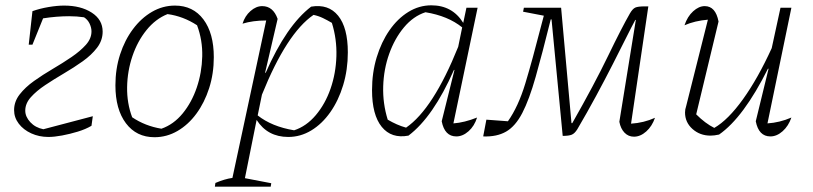

<svg xmlns="http://www.w3.org/2000/svg" viewBox="-20 -508 3056 722"><path d="M162 7Q127 7 97.5 -6.5Q68 -20 50.5 -43Q33 -66 33 -94Q33 -126 54 -153Q75 -180 108 -203.5Q141 -227 178.5 -249Q216 -271 249 -293.5Q282 -316 303 -339.5Q324 -363 324 -390Q324 -404 317 -419Q310 -434 296 -443Q269 -447 240 -447Q217 -447 192 -445Q167 -443 142 -439L102 -340H88L102 -466Q130 -476 162.5 -481.5Q195 -487 221 -487Q284 -487 325 -460.5Q366 -434 366 -389Q366 -356 345 -328.5Q324 -301 291 -277.5Q258 -254 220.5 -232Q183 -210 150 -188Q117 -166 96 -142.5Q75 -119 75 -92Q75 -69 94 -48.5Q113 -28 143 -22L329 -71L324 -35Q302 -22 272.5 -13Q243 -4 213.5 1.5Q184 7 162 7Z M561 8Q493 8 453.5 -44.5Q414 -97 414 -187Q414 -249 431.5 -303Q449 -357 480 -398.5Q511 -440 551.5 -463.5Q592 -487 638 -487Q706 -487 745 -435Q784 -383 784 -293Q784 -231 766.5 -176.5Q749 -122 718.5 -80.5Q688 -39 647.5 -15.5Q607 8 561 8ZM587 -24Q633 -40 667 -81.5Q701 -123 720 -179Q739 -235 740.5 -296Q742 -357 721 -413Q669 -447 610 -455Q565 -437 531 -395Q497 -353 478 -297Q459 -241 458 -180.5Q457 -120 477 -67Q526 -34 587 -24Z M788 194 790 180Q825 165 854 161L981 -431Q931 -431 892 -419Q901 -448 922 -466.5Q943 -485 966 -485Q1007 -485 1024 -437L977 -235L979 -234Q1057 -412 1150 -483Q1215 -494 1251.5 -449Q1288 -404 1288 -311Q1288 -246 1270.5 -188Q1253 -130 1222 -86Q1191 -42 1150.5 -17.5Q1110 7 1064 7Q986 7 945 -57L901 162L1000 181L998 194ZM949 -74Q1002 -32 1086 -18Q1132 -33 1167.5 -75Q1203 -117 1223 -174.5Q1243 -232 1245 -296.5Q1247 -361 1228 -422Q1211 -432 1194.5 -440Q1178 -448 1159 -452Q1058 -383 965 -152Z M1516 2Q1452 14 1415.5 -31Q1379 -76 1379 -169Q1379 -235 1396.5 -292.5Q1414 -350 1444.5 -394Q1475 -438 1515.5 -463Q1556 -488 1602 -488Q1681 -488 1722 -422L1734 -479H1776L1685 -44Q1726 -47 1774 -66Q1764 -34 1742 -14.5Q1720 5 1696 5Q1652 5 1641 -52L1689 -245H1687Q1609 -68 1516 2ZM1438 -58Q1455 -48 1472 -40.5Q1489 -33 1507 -28Q1609 -98 1703 -332L1718 -405Q1665 -448 1580 -462Q1534 -447 1499 -405Q1464 -363 1443.5 -305.5Q1423 -248 1421 -183.5Q1419 -119 1438 -58Z M2364 6Q2343 6 2328.5 -9Q2314 -24 2309 -50L2371 -433H2369Q2356 -409 2334.5 -366Q2313 -323 2284.5 -267Q2256 -211 2222 -148Q2188 -85 2151 -22Q2141 -6 2130 -1.5Q2119 3 2096 3L2054 -435H2051Q2019 -306 1994.5 -219.5Q1970 -133 1944 -83Q1918 -33 1883 -13Q1848 7 1797 5L1809 -58L1890 -52Q1929 -107 1955.5 -194.5Q1982 -282 2016 -415L2025 -449L1947 -464L1950 -479H2090L2129 -45H2132Q2215 -191 2266.5 -297.5Q2318 -404 2349 -458Q2359 -475 2369 -479.5Q2379 -484 2404 -484H2418L2353 -43Q2401 -46 2443 -65Q2432 -33 2410 -13.5Q2388 6 2364 6Z M2822 -52 2870 -249 2868 -250Q2776 -66 2684 -2Q2666 2 2652 2Q2612 2 2584 -23Q2556 -48 2556 -85Q2556 -97 2560 -108L2642 -434Q2593 -430 2554 -413Q2565 -446 2586.5 -465.5Q2608 -485 2630 -485Q2671 -485 2682 -427L2598 -78Q2632 -44 2666 -27Q2718 -57 2774 -135Q2830 -213 2882 -327L2915 -479H2956L2866 -44Q2912 -47 2956 -66Q2945 -34 2923 -14.5Q2901 5 2877 5Q2833 5 2822 -52Z"/></svg>

Font: Piazzolla ExtraLight
Style: Italic
Weight: 200
Italic angle: -11.3°
Designer: Juan Pablo del Peral
Foundry: Huerta Tipografica
Version: Version 1.330